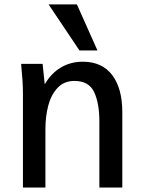

<svg xmlns="http://www.w3.org/2000/svg" viewBox="-20 -834 640 854"><path d="M74 -550H169.5L179 -459Q207.5 -508 250.8 -533.8Q294 -559.5 348.5 -559.5Q434 -559.5 479 -500.2Q524 -441 524 -334.5V0H422V-294.5Q422 -374.5 398.8 -424.2Q375.5 -474 311 -474Q264.5 -474 235.8 -443Q207 -412 194.5 -363.8Q182 -315.5 182 -260.5V0H82V-413.5Q82 -447 80.2 -473.5Q78.5 -500 74 -550ZM196 -814.5H322L413.5 -609.5H333.5Z"/></svg>

Font: JuliaMono Medium
Style: Regular
Weight: 500
Monospace: yes
Designer: cormullion
Foundry: corm
Version: Version 0.054; ttfautohint (v1.8.4)